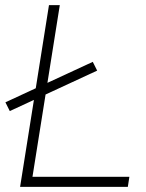

<svg xmlns="http://www.w3.org/2000/svg" viewBox="-20 -725 567 745"><path d="M58 0 170 -705H212L106 -39H482L476 0ZM18 -294 1 -328 340 -485 357 -451Z"/></svg>

Font: Nunito Sans ExtraLight
Style: Italic
Weight: 200
Italic angle: -9°
Designer: Vernon Adams
Foundry: Vernon Adams
Version: Version 3.006; ttfautohint (v1.8.3)